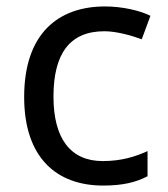

<svg xmlns="http://www.w3.org/2000/svg" viewBox="-20 -566 520 596"><path d="M300 10C361 10 402 0 438 -19V-97C401 -80 357 -66 299 -66C198 -66 146 -137 146 -266C146 -400 197 -469 304 -469C341 -469 388 -456 420 -444L447 -517C415 -533 360 -546 306 -546C162 -546 55 -463 55 -265C55 -75 157 10 300 10Z"/></svg>

Font: Noto Sans Elbasan
Style: Regular
Weight: 400
Designer: Monotype Design Team
Foundry: Monotype Imaging Inc.
Version: Version 2.004